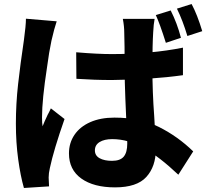

<svg xmlns="http://www.w3.org/2000/svg" viewBox="-20 -869 1040 955"><path d="M536 -600Q730 -600 890 -632V-495Q733 -473 536 -471Q449 -471 360 -477L359 -609Q465 -600 536 -600ZM742 -709Q738 -647 738 -533Q738 -411 747 -292L749 -257Q755 -157 755 -126Q755 -41 708 11Q661 63 552 63Q446 63 384.5 19Q323 -25 323 -106Q323 -158 350.5 -198.5Q378 -239 429 -261.5Q480 -284 549 -284Q678 -284 771.5 -237Q865 -190 941 -116L867 0Q774 -88 696 -132.5Q618 -177 538 -177Q499 -177 475.5 -162.5Q452 -148 452 -121Q452 -95 475.5 -82Q499 -69 537 -69Q578 -69 595.5 -90Q613 -111 613 -155Q613 -189 608 -274Q607 -296 603.5 -378.5Q600 -461 600 -533Q600 -651 598 -707Q598 -738 591 -775H749Q744 -749 742 -709ZM236 -667Q224 -611 214 -535Q189 -373 189 -285Q189 -253 192 -241Q199 -260 217 -298Q223 -308 233 -330L301 -277Q247 -123 228 -33Q222 -7 222 14L224 58L99 66Q82 7 70.5 -76.5Q59 -160 59 -254Q59 -352 70 -450.5Q81 -549 99 -670Q109 -743 109 -776L262 -763Q250 -728 236 -667ZM880 -681 805 -656Q775 -751 755 -794L829 -817Q861 -754 880 -681ZM986 -714 912 -690Q889 -767 860 -826L933 -849Q961 -797 986 -714Z"/></svg>

Font: Merged Yaku Han JP ExtraBold
Style: Regular
Weight: 800
Designer: Ryoko NISHIZUKA 西塚涼子 (kana, bopomofo & ideographs); Paul D. Hunt (Latin, Greek & Cyrillic); Sandoll Communications 산돌커뮤니
Foundry: Adobe
Version: Version 2.004